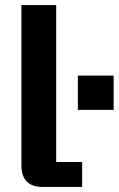

<svg xmlns="http://www.w3.org/2000/svg" viewBox="-20 -742 471 762"><path d="M150 0Q65 0 65 -86V-722H203V-99H306V0ZM289 -306V-442H431V-306Z"/></svg>

Font: Mozilla Text ExtraLight
Style: Regular
Weight: 200
Designer: Studio DRAMA
Foundry: Studio DRAMA
Version: Version 1.000